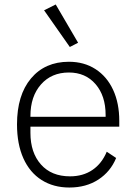

<svg xmlns="http://www.w3.org/2000/svg" viewBox="-20 -825 609 858"><path d="M329 -634 292 -615 177 -779 229 -805ZM56 -269Q56 -400 118.5 -474.5Q181 -549 288 -549Q356 -549 407 -516Q458 -483 485.5 -423.5Q513 -364 513 -285V-259H116V-231Q116 -143 163 -90Q210 -37 293 -37Q351 -37 393 -65.5Q435 -94 457 -147L499 -119Q474 -58 419.5 -22.5Q365 13 290 13Q219 13 166 -20.5Q113 -54 84.5 -117.5Q56 -181 56 -269ZM116 -303H452V-311Q452 -397 407 -449Q362 -501 288 -501Q210 -501 163 -447.5Q116 -394 116 -307Z"/></svg>

Font: IBM Plex Sans JP Light
Style: Regular
Weight: 300
Designer: Mike Abbink; Paul van der Laan; Pieter van Rosmalen; Wujin Sim; Yejin Wi; Jinhee Kim; Boomi Park; Yona Kim; Kichan Ma
Foundry: Sandoll Inc.
Version: Version 1.002